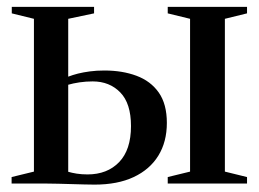

<svg xmlns="http://www.w3.org/2000/svg" viewBox="-20 -522 736 546"><path d="M457 0V-18.5L520.5 -34V-468.5L457 -484V-502.5H682.5V-484L619.5 -468.5V-34L682.5 -18.5V0ZM13 0V-18.5L76.5 -34V-468.5L13.5 -484V-502.5H247.5V-484L174 -468.5V-304Q187 -309 202 -312.8Q217 -316.5 235.8 -319Q254.5 -321.5 277 -321.5Q328 -321.5 368.2 -306.5Q408.5 -291.5 431.5 -258.8Q454.5 -226 454.5 -172.5Q454.5 -118.5 430.2 -79.2Q406 -40 360.2 -18.5Q314.5 3 249 3Q236.5 3 219 2.5Q201.5 2 182.8 1.5Q164 1 146 0.5Q128 0 113.5 0ZM229 -26Q285 -26 318.8 -61Q352.5 -96 352.5 -163.5Q352.5 -228 322 -259.2Q291.5 -290.5 243.5 -290.5Q224.5 -290.5 206 -287.8Q187.5 -285 174 -281V-33.5Q184 -30.5 198.2 -28.2Q212.5 -26 229 -26Z"/></svg>

Font: Merriweather 144pt
Style: Regular
Weight: 400
Version: Version 2.100